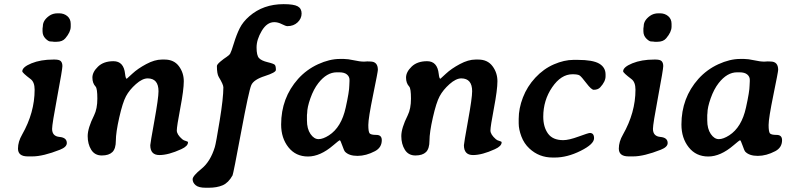

<svg xmlns="http://www.w3.org/2000/svg" viewBox="-20 -738 3767 912"><path d="M315.9 -624.5V-611.3Q315.9 -585.9 290 -555.7Q276.4 -539.6 249 -539.6H235.4Q228 -541 219 -541Q210 -541 196 -554.9Q182.1 -568.8 182.1 -589.8V-602.5Q183.6 -609.9 183.6 -613.8Q183.6 -641.1 213.4 -662.6Q230.5 -674.8 253.9 -674.8H260.7Q283.7 -674.8 299.8 -661.4Q315.9 -647.9 315.9 -624.5ZM133.8 4.9H111.8Q65.4 4.9 65.4 -32.2Q65.4 -64.9 85 -98.6Q144.5 -203.1 144.5 -312Q144.5 -348.1 125.5 -362.3Q85.9 -392.1 85.9 -399.4Q85.9 -419.4 129.6 -437.3Q173.3 -455.1 232.9 -455.1H240.2Q262.2 -455.1 269.3 -447Q276.4 -439 276.4 -423.8Q276.4 -408.7 252 -278.6Q227.5 -148.4 227.5 -126Q227.5 -90.8 262.5 -87.6Q297.4 -84.5 297.4 -58.6Q297.4 -39.6 265.1 -26.9Q184.6 4.9 133.8 4.9Z M693.8 -48.3Q693.8 -56.2 713.4 -164.6Q732.9 -272.5 732.9 -304.7Q732.9 -365.2 681.6 -365.7Q656.2 -365.7 625.5 -338.4Q594.7 -311 578.6 -281Q562.5 -251 546.4 -179.7Q530.3 -108.4 530.3 -70.1Q530.3 -31.7 513.7 -15.6Q497.1 0.5 463.6 0.5Q430.2 0.5 413.3 -26.6Q396.5 -53.7 396.5 -91.6Q396.5 -129.4 426.8 -189.9Q442.4 -221.2 442.4 -269.5Q442.4 -317.9 434.1 -326.7Q418.9 -342.8 418.9 -369.4Q418.9 -396 445.6 -421.6Q472.2 -447.3 519 -447.3Q567.9 -447.3 574.2 -386.7Q576.7 -364.3 582 -363.8Q582.5 -363.8 608.4 -387.9Q634.3 -412.1 674.6 -433.6Q714.8 -455.1 748.5 -455.1H762.2Q806.2 -455.1 829.6 -423.8Q853 -392.6 853 -352.1Q853 -311.5 836.4 -224.4Q819.8 -137.2 819.8 -118.2Q819.8 -99.1 845.7 -76.7Q852.5 -70.8 862.8 -68.4Q873 -65.9 873 -62Q873 -43.9 840.8 -29.3Q780.3 -1.5 737.1 -1.5Q693.8 -1.5 693.8 -48.3Z M1327.1 -718.3Q1375.5 -718.3 1394 -708Q1412.6 -697.8 1412.6 -673.8Q1412.6 -649.9 1393.6 -631.8Q1374.5 -613.8 1345.2 -613.8Q1337.4 -613.8 1318.8 -623.3Q1300.3 -632.8 1282.7 -632.8Q1248 -632.8 1223.4 -591.6Q1198.7 -550.3 1198.7 -512.5Q1198.7 -474.6 1210.2 -462.2Q1221.7 -449.7 1251.2 -442.6Q1280.8 -435.5 1285.6 -429.7Q1290.5 -423.8 1290.5 -405.8Q1290.5 -393.6 1237.8 -376.7Q1185.1 -359.9 1173.6 -333.7Q1162.1 -307.6 1125.2 -109.9Q1088.4 87.9 1084.5 95.2Q1064.9 130.4 1037.6 142.1Q1010.3 153.8 971.2 153.8H957Q923.3 153.8 909.2 141.6Q895 129.4 895 113.5Q895 97.7 937.3 63.5Q979.5 29.3 1000.5 -39.6Q1005.9 -57.1 1023.4 -164.6Q1041 -272 1041 -323.2Q1041 -336.4 1019 -372.6Q1010.3 -387.2 1010.3 -424.3Q1010.3 -431.6 1026.9 -445.6Q1043.5 -459.5 1056.2 -467.5Q1068.8 -475.6 1073.7 -483.9Q1078.6 -492.2 1091.1 -533Q1103.5 -573.7 1118.7 -604Q1133.8 -634.3 1164.6 -661.1Q1230.5 -718.3 1327.1 -718.3Z M1640.1 -359.4Q1640.1 -374 1627.9 -384.3Q1615.7 -394.5 1591.3 -394.5H1579.6Q1532.2 -394.5 1492.2 -343.3Q1469.7 -314.5 1454.3 -271Q1439 -227.5 1439 -200.2L1438 -191.9V-166.5Q1438 -126 1454.8 -101.6Q1471.7 -77.1 1493.2 -77.1Q1514.2 -77.1 1542.5 -95.2Q1601.6 -133.3 1622.1 -227.1Q1639.2 -304.2 1639.2 -331.5L1640.1 -352.1ZM1774.9 -406.2Q1774.9 -397.5 1752.2 -286.9Q1729.5 -176.3 1729.5 -144.3Q1729.5 -112.3 1735.6 -104.7Q1741.7 -97.2 1767.6 -97.2Q1793.5 -97.2 1793.5 -72.3Q1793.5 -37.1 1761.2 -20Q1718.8 2.4 1678.2 2.4Q1637.7 2.4 1618.7 -17.6Q1614.3 -22.5 1605.7 -47.1Q1597.2 -71.8 1594 -71.8Q1590.8 -71.8 1563 -47.9Q1501 5.4 1442.9 5.4Q1384.8 5.4 1350.1 -38.3Q1315.4 -82 1315.4 -146.5Q1315.4 -272.9 1396 -363.3Q1436 -407.7 1490.7 -432.9Q1545.4 -458 1594.2 -458H1613.3Q1632.3 -458 1660.9 -451.7Q1689.5 -445.3 1709 -445.3L1725.1 -446.3L1738.8 -445.8Q1774.9 -445.8 1774.9 -406.2Z M2183.6 -48.3Q2183.6 -56.2 2203.1 -164.6Q2222.7 -272.5 2222.7 -304.7Q2222.7 -365.2 2171.4 -365.7Q2146 -365.7 2115.2 -338.4Q2084.5 -311 2068.4 -281Q2052.2 -251 2036.1 -179.7Q2020 -108.4 2020 -70.1Q2020 -31.7 2003.4 -15.6Q1986.8 0.5 1953.4 0.5Q1919.9 0.5 1903.1 -26.6Q1886.2 -53.7 1886.2 -91.6Q1886.2 -129.4 1916.5 -189.9Q1932.1 -221.2 1932.1 -269.5Q1932.1 -317.9 1923.8 -326.7Q1908.7 -342.8 1908.7 -369.4Q1908.7 -396 1935.3 -421.6Q1961.9 -447.3 2008.8 -447.3Q2057.6 -447.3 2064 -386.7Q2066.4 -364.3 2071.8 -363.8Q2072.3 -363.8 2098.1 -387.9Q2124 -412.1 2164.3 -433.6Q2204.6 -455.1 2238.3 -455.1H2252Q2295.9 -455.1 2319.3 -423.8Q2342.8 -392.6 2342.8 -352.1Q2342.8 -311.5 2326.2 -224.4Q2309.6 -137.2 2309.6 -118.2Q2309.6 -99.1 2335.4 -76.7Q2342.3 -70.8 2352.5 -68.4Q2362.8 -65.9 2362.8 -62Q2362.8 -43.9 2330.6 -29.3Q2270 -1.5 2226.8 -1.5Q2183.6 -1.5 2183.6 -48.3Z M2856.4 -384.3V-375.5Q2856.4 -350.6 2831.1 -323.2Q2820.3 -311.5 2800.3 -311.5Q2789.1 -311.5 2765.4 -342.8Q2741.7 -374 2733.2 -379.6Q2724.6 -385.3 2699.2 -385.3Q2645 -385.3 2602.8 -323.5Q2560.5 -261.7 2560.5 -183.6Q2560.5 -134.8 2583 -103.5Q2605.5 -72.3 2655.3 -72.3Q2682.1 -72.3 2728.5 -89.4Q2774.9 -106.4 2781.7 -106.4Q2801.8 -106.4 2801.8 -81.5Q2801.8 -53.2 2738 -21.5Q2674.3 10.3 2615.2 10.3H2605Q2540.5 10.3 2494.6 -32.7Q2469.2 -56.2 2456.5 -90.1Q2443.8 -124 2443.8 -151.9V-173.3Q2443.8 -223.1 2463.9 -275.1Q2483.9 -327.1 2522.9 -369.1Q2562 -411.1 2611.1 -432.4Q2660.2 -453.6 2704.1 -453.6H2724.1Q2795.9 -453.6 2826.2 -435.8Q2856.4 -418 2856.4 -384.3Z M3169.9 -624.5V-611.3Q3169.9 -585.9 3144 -555.7Q3130.4 -539.6 3103 -539.6H3089.4Q3082 -541 3073 -541Q3064 -541 3050 -554.9Q3036.1 -568.8 3036.1 -589.8V-602.5Q3037.6 -609.9 3037.6 -613.8Q3037.6 -641.1 3067.4 -662.6Q3084.5 -674.8 3107.9 -674.8H3114.7Q3137.7 -674.8 3153.8 -661.4Q3169.9 -647.9 3169.9 -624.5ZM2987.8 4.9H2965.8Q2919.4 4.9 2919.4 -32.2Q2919.4 -64.9 2939 -98.6Q2998.5 -203.1 2998.5 -312Q2998.5 -348.1 2979.5 -362.3Q2939.9 -392.1 2939.9 -399.4Q2939.9 -419.4 2983.6 -437.3Q3027.3 -455.1 3086.9 -455.1H3094.2Q3116.2 -455.1 3123.3 -447Q3130.4 -439 3130.4 -423.8Q3130.4 -408.7 3106 -278.6Q3081.5 -148.4 3081.5 -126Q3081.5 -90.8 3116.5 -87.6Q3151.4 -84.5 3151.4 -58.6Q3151.4 -39.6 3119.1 -26.9Q3038.6 4.9 2987.8 4.9Z M3541.5 -359.4Q3541.5 -374 3529.3 -384.3Q3517.1 -394.5 3492.7 -394.5H3481Q3433.6 -394.5 3393.6 -343.3Q3371.1 -314.5 3355.7 -271Q3340.3 -227.5 3340.3 -200.2L3339.4 -191.9V-166.5Q3339.4 -126 3356.2 -101.6Q3373 -77.1 3394.5 -77.1Q3415.5 -77.1 3443.8 -95.2Q3502.9 -133.3 3523.4 -227.1Q3540.5 -304.2 3540.5 -331.5L3541.5 -352.1ZM3676.3 -406.2Q3676.3 -397.5 3653.6 -286.9Q3630.9 -176.3 3630.9 -144.3Q3630.9 -112.3 3637 -104.7Q3643.1 -97.2 3668.9 -97.2Q3694.8 -97.2 3694.8 -72.3Q3694.8 -37.1 3662.6 -20Q3620.1 2.4 3579.6 2.4Q3539.1 2.4 3520 -17.6Q3515.6 -22.5 3507.1 -47.1Q3498.5 -71.8 3495.4 -71.8Q3492.2 -71.8 3464.4 -47.9Q3402.3 5.4 3344.2 5.4Q3286.1 5.4 3251.5 -38.3Q3216.8 -82 3216.8 -146.5Q3216.8 -272.9 3297.4 -363.3Q3337.4 -407.7 3392.1 -432.9Q3446.8 -458 3495.6 -458H3514.6Q3533.7 -458 3562.3 -451.7Q3590.8 -445.3 3610.4 -445.3L3626.5 -446.3L3640.1 -445.8Q3676.3 -445.8 3676.3 -406.2Z"/></svg>

Font: Averia Serif Libre
Style: Bold Italic
Weight: 700
Italic angle: -6.90001°
Version: Version 1.002